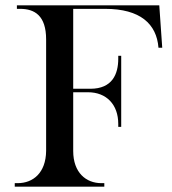

<svg xmlns="http://www.w3.org/2000/svg" viewBox="-20 -696 642 716"><path d="M253 -352V-133C253 -52 301 -13 358 -13H369V0H35V-13H46C103 -13 151 -51 152 -133V-549C152 -638 109 -663 55 -663H43V-676H574L585 -518H571C564 -607 503 -663 372 -663H253V-365H317C399 -365 421 -420 421 -477V-488H432V-223H421V-234C421 -306 377 -352 308 -352Z"/></svg>

Font: Open Baskerville 0.0.53
Style: Normal
Weight: 400
Designer: Isaac Moore, James Puckett, Rob Mientjes
Foundry: The Open Baskerville Project
Version: 0.0.53 (g939f078)